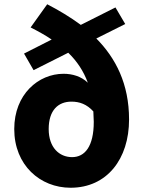

<svg xmlns="http://www.w3.org/2000/svg" viewBox="-20 -869 683 903"><path d="M419 -345 421 -296C421 -180 379 -130 319 -130C259 -130 209 -175 209 -262C209 -351 254 -391 316 -391C354 -391 388 -379 419 -345ZM138 -539 301 -621C342 -581 373 -535 393 -480C362 -510 320 -522 279 -522C161 -522 47 -426 47 -262C47 -92 169 14 312 14C483 14 587 -121 587 -307C587 -475 524 -596 433 -688L569 -756L523 -834L360 -752C310 -789 256 -821 202 -849L124 -740C161 -721 194 -703 223 -683L93 -617Z"/></svg>

Font: Noto Sans CJK TC Black
Style: Regular
Weight: 900
Designer: Ryoko NISHIZUKA 西塚涼子 (kana, bopomofo & ideographs); Paul D. Hunt (Latin, Greek & Cyrillic); Sandoll Communications 산돌커뮤니
Foundry: Adobe
Version: Version 2.004;hotconv 1.0.118;makeotfexe 2.5.65603